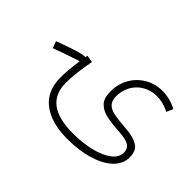

<svg xmlns="http://www.w3.org/2000/svg" viewBox="-102 -612 1089 1089"><g transform="rotate(45 442.5 -67.5)"><path d="M290 -168C288.6 -168.5 287.6 -169.4 286.6 -169.9C287.6 -175.3 288.6 -181.2 289.6 -187.5L246.6 -194.8C245.6 -190.4 244.6 -185.5 244.1 -181.2C213.4 -180.2 179.7 -170.4 62.5 -127L77.1 -85.9C111.8 -99.6 173.3 -120.6 237.8 -141.6C229.5 -85 225.6 -42 225.6 1.5C225.6 73.2 250 127.4 298.3 164.6C346.7 201.7 413.6 220.2 500 220.2C562 220.2 617.7 212.9 666.5 198.2C764.2 168.9 824.2 114.3 824.2 43.9C824.2 14.6 816.9 -6.8 802.7 -21C773.4 -48.3 724.1 -55.2 671.4 -58.6C645 -60.5 620.6 -63.5 598.6 -67.4C553.7 -75.2 523.9 -95.7 523.9 -146.5C523.9 -243.7 596.7 -311.5 687.5 -311.5C720.2 -311.5 753.4 -303.7 788.1 -285.6L805.2 -325.2C765.6 -346.2 725.1 -355 688.5 -355C650.4 -355 615.7 -345.7 584.5 -327.6C522 -291 481.9 -225.6 481.9 -144C481.9 -107.9 490.2 -81.1 507.3 -64C524.4 -46.9 546.4 -35.2 573.2 -29.8C600.1 -23.9 627.9 -20 657.7 -18.1C722.2 -14.2 781.7 -10.7 781.7 47.4C781.7 72.8 769.5 95.2 744.6 114.3C694.8 152.8 606 175.3 498.5 175.3C349.6 175.3 268.6 120.6 268.6 2C268.6 -22.9 270 -47.4 272.5 -72.3C274.9 -97.2 279.3 -127.4 285.6 -164.1Z"/></g></svg>

Font: Estedad ExtraLight
Style: Regular
Weight: 200
Designer: Amin Abedi
Version: Version 7.3